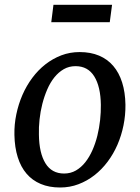

<svg xmlns="http://www.w3.org/2000/svg" viewBox="-20 -790 599 819"><path d="M208 -769.5H458L448.2 -695.3H198.7ZM41.5 -214.4Q40.5 -258.8 49.6 -302.2Q58.6 -345.7 75.7 -385Q92.8 -424.3 117.7 -457.8Q142.6 -491.2 173.8 -515.6Q205.1 -540 241.7 -554Q278.3 -567.9 319.8 -567.9Q366.7 -567.9 402.6 -552.7Q438.5 -537.6 463.1 -508.8Q487.8 -480 501 -438.2Q514.2 -396.5 515.1 -343.3Q515.6 -298.8 506.8 -255.4Q498 -211.9 481 -172.6Q463.9 -133.3 439 -100.1Q414.1 -66.9 382.8 -42.5Q351.6 -18.1 314.7 -4.2Q277.8 9.8 236.3 9.8Q189.5 9.8 153.6 -5.4Q117.7 -20.5 93.3 -49.1Q68.8 -77.6 55.7 -119.4Q42.5 -161.1 41.5 -214.4ZM253.4 -49.8Q281.2 -49.8 303.7 -62.7Q326.2 -75.7 343.8 -97.9Q361.3 -120.1 374.3 -149.4Q387.2 -178.7 395.3 -211.2Q403.3 -243.7 407 -277.6Q410.6 -311.5 410.2 -342.8Q409.2 -420.4 382.1 -464.1Q355 -507.8 302.2 -507.8Q274.4 -507.8 252 -494.9Q229.5 -481.9 211.9 -460Q194.3 -438 181.6 -408.7Q168.9 -379.4 160.6 -346.9Q152.3 -314.5 148.7 -280.5Q145 -246.6 146 -215.3Q147 -137.2 173.8 -93.5Q200.7 -49.8 253.4 -49.8Z"/></svg>

Font: Merriweather
Style: Italic
Weight: 400
Italic angle: -7°
Designer: Eben Sorkin ( eben@eyebytes.com )
Foundry: Eben Sorkin ( eben@eyebytes.com )
Version: Version 1.005; ttfautohint (v0.97) -l 13 -r 13 -G 200 -x 24 